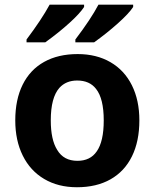

<svg xmlns="http://www.w3.org/2000/svg" viewBox="-20 -786 659 816"><path d="M44.9 -274.4Q44.9 -362.8 76.4 -426.3Q107.9 -489.7 167.5 -522.9Q227.1 -556.2 310.1 -556.2Q390.1 -556.2 449.5 -521.7Q508.8 -487.3 540.5 -423.6Q572.3 -359.9 572.3 -274.4Q572.3 -185.5 540.8 -121.6Q509.3 -57.6 449.7 -23.9Q390.1 9.8 307.1 9.8Q227.1 9.8 167.7 -25.4Q108.4 -60.5 76.7 -124.8Q44.9 -189 44.9 -274.4ZM391.1 -142.6Q420.9 -184.6 420.9 -274.4Q420.9 -367.2 388.2 -408.2Q360.8 -443.8 308.1 -443.8Q260.7 -443.8 232.4 -412.6Q195.8 -371.1 195.8 -274.4Q195.8 -191.9 223.1 -148.9Q250.5 -102.5 309.1 -102.5Q363.8 -102.5 391.1 -142.6ZM398.4 -766.1H545.9V-756.3Q527.8 -728.5 480.5 -686.3Q433.1 -644 379.9 -606H300.3V-618.2Q366.7 -705.6 398.4 -766.1ZM190.9 -766.1H337.4V-756.3Q319.3 -728.5 275.1 -688.5Q231 -648.4 172.4 -606H92.8V-618.2Q156.7 -703.1 190.9 -766.1Z"/></svg>

Font: Viking Open Sans
Style: Bold
Weight: 700
Foundry: Ascender Corporation
Version: Version 2.001